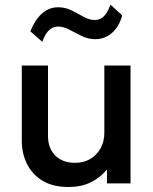

<svg xmlns="http://www.w3.org/2000/svg" viewBox="-20 -770 644 806"><path d="M267.5 15Q201 15 157.8 -11.8Q114.5 -38.5 93 -82.5Q71.5 -126.5 71.5 -178.5V-495H181.5V-199Q181.5 -148 211.8 -117.2Q242 -86.5 295.5 -86.5Q330.5 -86.5 358 -102.2Q385.5 -118 401.8 -146.5Q418 -175 418 -212.5V-495H528V0H429V-58.5Q400 -23.5 360.2 -4.2Q320.5 15 267.5 15ZM157.5 -594.5 107.5 -638.5Q125.5 -685 155.2 -712.2Q185 -739.5 224 -739.5Q254.5 -739.5 280.8 -726.2Q307 -713 331 -699.5Q355 -686 378.5 -686Q400.5 -686 416.8 -702.5Q433 -719 443.5 -750.5L493 -705.5Q480 -657.5 449.5 -631.5Q419 -605.5 380.5 -605.5Q350 -605.5 323 -618.8Q296 -632 271.5 -645.2Q247 -658.5 224 -658.5Q201.5 -658.5 185 -642.2Q168.5 -626 157.5 -594.5Z"/></svg>

Font: Geologica Cursive
Style: Regular
Weight: 400
Designer: Sindre Bremnes, Frode Helland
Foundry: Monokrom Skriftforlag AS
Version: Version 1.010;gftools[0.9.28]